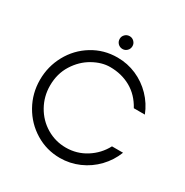

<svg xmlns="http://www.w3.org/2000/svg" viewBox="-190 -992 1118 1158"><g transform="rotate(30 369.5 -413.5)"><path d="M45 -339Q45 -432 89 -512.5Q133 -593 211 -641Q289 -689 384 -689Q454 -689 516 -662Q578 -635 625.5 -586Q673 -537 698 -473H621Q582 -545 518 -581Q454 -617 374 -617Q316 -617 255.5 -583Q195 -549 155 -485.5Q115 -422 115 -339Q115 -264 151 -200Q187 -136 249 -99Q311 -62 384 -62Q460 -62 523.5 -102Q587 -142 622 -208H699Q674 -144 626.5 -94.5Q579 -45 516 -17.5Q453 10 384 10Q291 10 213 -37.5Q135 -85 90 -165Q45 -245 45 -339ZM338 -793Q338 -811 351 -824Q364 -837 383 -837Q401 -837 414 -824Q427 -811 427 -793Q427 -774 414 -761Q401 -748 383 -748Q364 -748 351 -761Q338 -774 338 -793Z"/></g></svg>

Font: Teachers[wght]
Style: Regular
Weight: 400
Designer: Alfredo Marco Pradil & Chank Diesel
Version: Version 1.000;Glyphs 3.1.2 (3151)